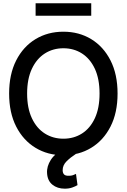

<svg xmlns="http://www.w3.org/2000/svg" viewBox="-20 -929 766 1161"><path d="M363.3 9.8Q269 9.8 194.8 -35.2Q120.6 -80.1 77.9 -163.6Q35.2 -247.1 35.2 -363.3Q35.2 -480 77.9 -563.7Q120.6 -647.5 194.8 -692.4Q269 -737.3 363.3 -737.3Q457.5 -737.3 531.5 -692.4Q605.5 -647.5 648.2 -563.7Q690.9 -480 690.9 -363.3Q690.9 -247.1 648.2 -163.6Q605.5 -80.1 531.5 -35.2Q457.5 9.8 363.3 9.8ZM363.3 -90.3Q426.3 -90.3 475.6 -121.6Q524.9 -152.8 553.5 -213.9Q582 -274.9 582 -363.3Q582 -452.1 553.5 -513.2Q524.9 -574.2 475.6 -605.7Q426.3 -637.2 363.3 -637.2Q300.8 -637.2 251.2 -605.7Q201.7 -574.2 172.9 -513.2Q144 -452.1 144 -363.3Q144 -274.9 172.9 -213.9Q201.7 -152.8 251.2 -121.6Q300.8 -90.3 363.3 -90.3ZM371.6 211.9Q326.7 211.9 296.9 187.7Q267.1 163.6 264.6 118.2Q261.7 77.6 287.6 37.1Q313.5 -3.4 376 -31.7L438.5 2Q406.2 22.9 382.6 46.4Q358.9 69.8 358.9 100.1Q358.9 116.2 366.9 125.2Q375 134.3 395 133.8Q409.7 134.3 420.9 130.4Q432.1 126.5 439.5 122.6L448.7 190.4Q436.5 197.8 417 204.8Q397.5 211.9 371.6 211.9ZM531.7 -909.2V-834H195.3V-909.2Z"/></svg>

Font: Inter Tight Medium
Style: Regular
Weight: 500
Designer: Rasmus Andersson
Foundry: rsms
Version: Version 3.004; ttfautohint (v1.8.4.7-5d5b)